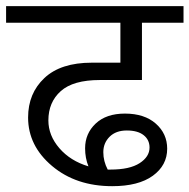

<svg xmlns="http://www.w3.org/2000/svg" viewBox="-35 -645 634 643"><path d="M340.8 -21.5Q219.7 -21.5 139.4 -89.1Q59.1 -156.7 59.1 -251.5Q59.1 -332.5 113.8 -383.8Q168.5 -435.1 272.5 -435.1H368.2V-568.8H-14.6V-624.5H579.6V-568.8H440.4V-377H299.3Q210 -377 168.5 -339.8Q127 -302.7 127 -241.7Q127 -191.4 163.8 -148.7Q200.7 -106 261.2 -87.9Q250 -115.7 250 -148.4Q250 -197.8 285.4 -231.2Q320.8 -264.6 383.3 -264.6Q448.7 -264.6 486.8 -231Q524.9 -197.3 524.9 -147Q524.9 -91.3 476.8 -56.4Q428.7 -21.5 340.8 -21.5ZM335 -77.1Q399.4 -77.1 432.6 -98.6Q465.8 -120.1 465.8 -150.9Q465.8 -176.8 446 -192.4Q426.3 -208 389.6 -208Q353 -208 332 -187Q311 -166 311 -135.3Q311 -105 325.7 -77.1Z"/></svg>

Font: Khula Regular
Style: Regular
Weight: 400
Designer: Erin McLaughlin, Steve Matteson
Version: Version 1.000;PS 1.0;hotconv 1.0.72;makeotf.lib2.5.5900